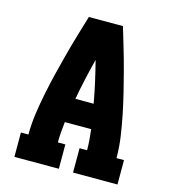

<svg xmlns="http://www.w3.org/2000/svg" viewBox="-109 -825 819 914"><g transform="rotate(15 300.0 -367.5)"><path d="M46 0V-120H83Q83 -172 90.5 -224.5Q98 -277 108.5 -328.5Q119 -380 131.5 -431Q144 -482 157.5 -533Q171 -584 186 -634.5Q201 -685 216 -735H384Q399 -685 414 -634.5Q429 -584 442.5 -533Q456 -482 468.5 -431Q481 -380 491.5 -328.5Q502 -277 509.5 -224.5Q517 -172 517 -120H554V0H335V-120H372Q372 -145 370 -170.5Q368 -196 365 -222H235Q232 -196 230 -170.5Q228 -145 228 -120H265V0ZM345 -342Q336 -393 324.5 -444Q313 -495 300 -546Q287 -495 275.5 -444Q264 -393 255 -342Z"/></g></svg>

Font: Iosevka Curly Slab HvEx
Style: Regular
Weight: 900
Width: 7
Monospace: yes
Designer: Belleve Invis
Foundry: Belleve Invis
Version: Version 11.1.0; ttfautohint (v1.8.3)